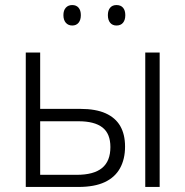

<svg xmlns="http://www.w3.org/2000/svg" viewBox="-20 -740 734 760"><path d="M82 0V-532H139V-309H298Q359 -309 398 -291.5Q437 -274 456 -241Q475 -208 475 -160Q475 -110 455 -74Q435 -38 394.5 -19Q354 0 290 0ZM284 -48Q351 -48 384 -75Q417 -102 417 -158Q417 -211 385.5 -235.5Q354 -260 291 -260H139V-48ZM555 0V-532H612V0ZM231 -680Q231 -699 240.5 -709.5Q250 -720 266 -720Q282 -720 291 -709.5Q300 -699 300 -680Q300 -661 291 -650Q282 -639 266 -639Q250 -639 240.5 -650Q231 -661 231 -680ZM407 -680Q407 -699 416 -709.5Q425 -720 441 -720Q458 -720 467 -709.5Q476 -699 476 -680Q476 -661 467 -650Q458 -639 441 -639Q425 -639 416 -650Q407 -661 407 -680Z"/></svg>

Font: Noto Sans Display Light
Style: Regular
Weight: 300
Designer: Monotype Design Team
Foundry: Monotype Imaging Inc.
Version: Version 2.003